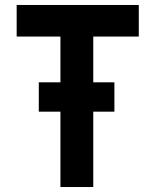

<svg xmlns="http://www.w3.org/2000/svg" viewBox="-20 -752 625 772"><path d="M47 -732H538V-605H355V0H223V-605H47ZM136 -421H440V-303H136Z"/></svg>

Font: Reem Kufi Fun SemiBold
Style: Regular
Weight: 600
Designer: Khaled Hosny
Version: Version 1.005